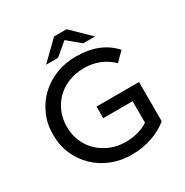

<svg xmlns="http://www.w3.org/2000/svg" viewBox="-199 -1047 1171 1216"><g transform="rotate(-30 386.0 -439.5)"><path d="M375 -368H686V-81Q634 -38 565 -15Q496 8 421 8Q342 9 273.5 -18Q205 -45 154.5 -93.5Q104 -142 75.5 -208Q47 -274 48 -350Q47 -426 75.5 -492Q104 -558 154.5 -606.5Q205 -655 274 -682Q343 -709 423 -708Q508 -708 576 -681Q644 -654 692 -600L630 -538Q546 -619 427 -619Q367 -619 315.5 -599Q264 -579 227 -543Q190 -507 169 -457.5Q148 -408 148 -350Q148 -293 169 -243.5Q190 -194 227.5 -158Q265 -122 315.5 -101.5Q366 -81 426 -81Q519 -81 590 -126V-283H375ZM502 -757 410 -834 318 -757H231L364 -887H456L589 -757Z"/></g></svg>

Font: CMG Sans Medium
Style: Regular
Weight: 500
Designer: Julieta Ulanovsky
Foundry: Julieta Ulanovsky
Version: Version 7.200